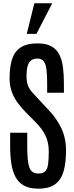

<svg xmlns="http://www.w3.org/2000/svg" viewBox="-20 -1133 449 1163"><path d="M211.4 9.8Q159.2 9.8 125.7 -8.5Q92.3 -26.9 74 -61Q55.7 -95.2 48.6 -142.3Q41.5 -189.5 41.5 -247.1V-329.1H145V-242.2Q145 -156.2 157.7 -119.1Q170.4 -82 211.9 -82Q240.2 -82 253.7 -95.2Q267.1 -108.4 271.2 -137.9Q275.4 -167.5 275.4 -215.3Q275.4 -271 255.1 -312.3Q234.9 -353.5 195.8 -392.6L138.2 -450.7Q113.3 -476.1 90.3 -505.9Q67.4 -535.6 52.7 -573.2Q38.1 -610.8 38.1 -658.7Q38.1 -724.6 52.2 -771.7Q66.4 -818.8 103.3 -844.5Q140.1 -870.1 207 -870.1Q259.3 -870.1 291.3 -852.5Q323.2 -835 339.6 -802Q356 -769 361.6 -723.6Q367.2 -678.2 367.2 -622.6V-571.3H265.6V-629.4Q265.6 -679.2 261.5 -712.2Q257.3 -745.1 244.9 -761.7Q232.4 -778.3 207 -778.3Q183.1 -778.3 168.5 -767.1Q153.8 -755.9 147.2 -732.2Q140.6 -708.5 140.6 -671.4Q140.6 -638.7 148.7 -616.9Q156.7 -595.2 172.9 -576.4Q189 -557.6 212.9 -532.7L273.9 -467.3Q321.3 -418 350.6 -358.2Q379.9 -298.3 379.9 -220.7Q379.9 -147.9 365.5 -96.4Q351.1 -44.9 314.7 -17.6Q278.3 9.8 211.4 9.8ZM142.1 -927.7 188 -1113.3H296.4L200.7 -927.7Z"/></svg>

Font: Antonio Medium
Style: Regular
Weight: 500
Designer: Vernon Adams
Foundry: Vernon Adams
Version: Version 1.002